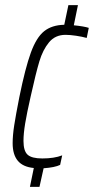

<svg xmlns="http://www.w3.org/2000/svg" viewBox="-20 -716 364 744"><path d="M324 -608 316 -569Q298 -574 274.5 -577.5Q251 -581 234 -581Q194 -581 170 -552Q146 -523 132.5 -478Q119 -433 99 -343Q84 -277 77.5 -237.5Q71 -198 71 -170Q71 -131 87 -116.5Q103 -102 144 -102Q190 -102 221 -114L213 -77Q192 -67 149 -64L133 8H96L111 -65Q69 -69 49 -93Q29 -117 29 -161Q29 -191 35 -230Q41 -269 55 -340Q78 -453 99.5 -512Q121 -571 151 -595Q181 -619 229 -620L245 -696H282L266 -618Q306 -614 324 -608Z"/></svg>

Font: Saira Ultra Condensed ExLight
Style: Italic
Weight: 200
Width: 1
Italic angle: -12°
Designer: Hector Gatti with collaboration of the Omnibus-Type team
Foundry: Omnibus-Type
Version: Version 1.001; ttfautohint (v1.8)